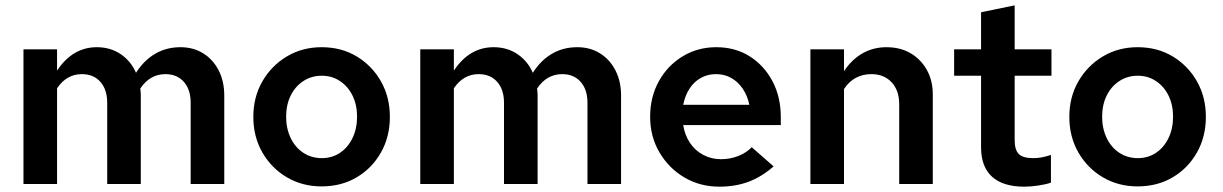

<svg xmlns="http://www.w3.org/2000/svg" viewBox="-20 -690 4588 720"><path d="M68 0V-505H194V-425Q222 -468 259.5 -490.5Q297 -513 343 -513Q394 -513 432.5 -487Q471 -461 490 -417Q520 -464 562 -488.5Q604 -513 657 -513Q705 -513 742 -490Q779 -467 800 -426Q821 -385 821 -332V0H695V-305Q695 -354 669.5 -383Q644 -412 600 -412Q572 -412 548.5 -399Q525 -386 506 -358Q507 -352 507.5 -345Q508 -338 508 -332V0H382V-305Q382 -354 356.5 -383Q331 -412 287 -412Q230 -412 194 -359V0Z M1186 9Q1114 9 1056 -25Q998 -59 964 -118Q930 -177 930 -252Q930 -326 964 -385Q998 -444 1056 -478.5Q1114 -513 1186 -513Q1260 -513 1317.5 -478.5Q1375 -444 1408.5 -385Q1442 -326 1442 -252Q1442 -177 1408.5 -118Q1375 -59 1317.5 -25Q1260 9 1186 9ZM1187 -97Q1225 -97 1255 -117Q1285 -137 1302 -172.5Q1319 -208 1319 -252Q1319 -297 1302 -331.5Q1285 -366 1255 -386Q1225 -406 1187 -406Q1148 -406 1117.5 -386Q1087 -366 1070 -331.5Q1053 -297 1053 -252Q1053 -208 1070 -172.5Q1087 -137 1117.5 -117Q1148 -97 1187 -97Z M1556 0V-505H1682V-425Q1710 -468 1747.5 -490.5Q1785 -513 1831 -513Q1882 -513 1920.5 -487Q1959 -461 1978 -417Q2008 -464 2050 -488.5Q2092 -513 2145 -513Q2193 -513 2230 -490Q2267 -467 2288 -426Q2309 -385 2309 -332V0H2183V-305Q2183 -354 2157.5 -383Q2132 -412 2088 -412Q2060 -412 2036.5 -399Q2013 -386 1994 -358Q1995 -352 1995.5 -345Q1996 -338 1996 -332V0H1870V-305Q1870 -354 1844.5 -383Q1819 -412 1775 -412Q1718 -412 1682 -359V0Z M2678 10Q2605 10 2546.5 -24.5Q2488 -59 2453 -118.5Q2418 -178 2418 -252Q2418 -326 2450.5 -385Q2483 -444 2539.5 -478.5Q2596 -513 2666 -513Q2737 -513 2791 -479Q2845 -445 2876.5 -386Q2908 -327 2908 -251V-221H2542Q2548 -183 2567.5 -154Q2587 -125 2617.5 -109Q2648 -93 2684 -93Q2718 -93 2748.5 -105Q2779 -117 2799 -138L2881 -66Q2835 -26 2786 -8Q2737 10 2678 10ZM2542 -297H2790Q2783 -331 2765.5 -357Q2748 -383 2722.5 -397.5Q2697 -412 2665 -412Q2634 -412 2608.5 -398Q2583 -384 2566 -358Q2549 -332 2542 -297Z M3019 0V-505H3145V-423Q3174 -467 3214.5 -490Q3255 -513 3304 -513Q3356 -513 3394.5 -490.5Q3433 -468 3455.5 -428Q3478 -388 3478 -335V0H3352V-299Q3352 -351 3323.5 -381.5Q3295 -412 3248 -412Q3216 -412 3190 -398.5Q3164 -385 3145 -356V0Z M3821 10Q3741 10 3700 -27.5Q3659 -65 3659 -137V-406H3558V-505H3659V-644L3785 -670V-505H3923V-406H3785V-164Q3785 -128 3800.5 -112.5Q3816 -97 3854 -97Q3870 -97 3884.5 -99.5Q3899 -102 3921 -109V-5Q3900 2 3872 6Q3844 10 3821 10Z M4246 9Q4174 9 4116 -25Q4058 -59 4024 -118Q3990 -177 3990 -252Q3990 -326 4024 -385Q4058 -444 4116 -478.5Q4174 -513 4246 -513Q4320 -513 4377.5 -478.5Q4435 -444 4468.5 -385Q4502 -326 4502 -252Q4502 -177 4468.5 -118Q4435 -59 4377.5 -25Q4320 9 4246 9ZM4247 -97Q4285 -97 4315 -117Q4345 -137 4362 -172.5Q4379 -208 4379 -252Q4379 -297 4362 -331.5Q4345 -366 4315 -386Q4285 -406 4247 -406Q4208 -406 4177.5 -386Q4147 -366 4130 -331.5Q4113 -297 4113 -252Q4113 -208 4130 -172.5Q4147 -137 4177.5 -117Q4208 -97 4247 -97Z"/></svg>

Font: Red Hat Text SemiBold
Style: Regular
Weight: 600
Designer: Pentagram, MCKL
Foundry: MCKL
Version: Version 1.030